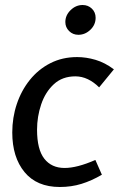

<svg xmlns="http://www.w3.org/2000/svg" viewBox="-20 -734 475 767"><path d="M376 -385Q355 -406 331 -417.5Q307 -429 281 -429Q229 -429 195 -397.5Q161 -366 144.5 -317Q128 -268 128 -216Q128 -137 157 -100Q186 -63 238 -63Q288 -63 361 -95L387 -36Q346 -12 305.5 0.5Q265 13 219 13Q127 13 78 -46.5Q29 -106 29 -205Q29 -264 47 -318Q65 -372 99 -414.5Q133 -457 181 -481.5Q229 -506 288 -506Q324 -506 361.5 -495Q399 -484 435 -457ZM362 -663Q362 -635 341 -615Q320 -595 293 -595Q271 -595 256 -610Q241 -625 241 -646Q241 -673 262 -693.5Q283 -714 310 -714Q332 -714 347 -699.5Q362 -685 362 -663Z"/></svg>

Font: Rosario SemiBold
Style: Italic
Weight: 600
Italic angle: -8.05°
Designer: Hector Gatti
Foundry: Omnibus Type
Version: Version 1.101; ttfautohint (v1.8.1.43-b0c9)